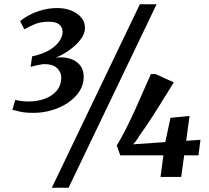

<svg xmlns="http://www.w3.org/2000/svg" viewBox="-20 -835 987 906"><path d="M139.5 -302.5Q95.5 -302.5 73.2 -308.5Q51 -314.5 38.5 -316.5L52 -363.5Q68 -360 83.8 -358Q99.5 -356 114 -356Q155.5 -356 190.8 -368.8Q226 -381.5 247.5 -407Q269 -432.5 269 -470Q269 -494.5 248.8 -514Q228.5 -533.5 183.5 -532.5Q175 -531 163.8 -528.8Q152.5 -526.5 142 -524Q131.5 -521.5 124.5 -519.5L131.5 -569Q181 -579.5 212.8 -598.5Q244.5 -617.5 260 -640.5Q275.5 -663.5 275.5 -684.5Q275.5 -705 260.2 -718.8Q245 -732.5 210.5 -732.5Q174 -732.5 148 -722.5Q122 -712.5 95 -696.5L75 -735Q92 -750 119 -764.2Q146 -778.5 180 -787.8Q214 -797 251.5 -797Q286 -797 315.5 -785.5Q345 -774 363 -753Q381 -732 381 -703Q381 -675.5 359.8 -648Q338.5 -620.5 306.5 -598Q274.5 -575.5 243.5 -563Q280.5 -567.5 310.2 -558.2Q340 -549 357.5 -527.5Q375 -506 375 -472.5Q375 -435 354.8 -404Q334.5 -373 300.8 -350.2Q267 -327.5 225 -315Q183 -302.5 139.5 -302.5ZM640 -815H719L303.5 51H224.5ZM737.5 0 751 -102H547.5L531 -148.5Q552.5 -183.5 575 -228.2Q597.5 -273 618.8 -320Q640 -367 658.8 -410.2Q677.5 -453.5 692 -485.5H714L800 -446.5Q785.5 -423 769 -396Q752.5 -369 735.2 -341.5Q718 -314 701.2 -288Q684.5 -262 669.8 -240Q655 -218 643.5 -203Q636.5 -192 628 -178.8Q619.5 -165.5 608 -154L760 -164.5L784.5 -279L874.5 -288L858.5 -170.5L926 -175.5L916.5 -102H849L835 0Z"/></svg>

Font: Merriweather
Style: Bold Italic
Weight: 700
Italic angle: -7.8°
Version: Version 2.101